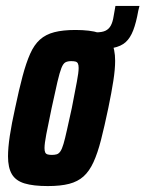

<svg xmlns="http://www.w3.org/2000/svg" viewBox="-20 -619 490 647"><path d="M238 -452 251 -510H304Q324 -510 335.5 -515.5Q347 -521 353.5 -533Q360 -545 363 -565L369 -599H450L446 -583Q439 -543 429 -517Q419 -491 403.5 -477Q388 -463 361 -457.5Q334 -452 291 -452ZM141 8Q92 8 62.5 -1Q33 -10 20 -32Q7 -54 7 -92Q7 -121 13 -161Q19 -201 31 -255Q44 -317 56 -362Q68 -407 81.5 -437.5Q95 -468 114.5 -485.5Q134 -503 163 -510.5Q192 -518 234 -518Q284 -518 313 -508.5Q342 -499 355 -476.5Q368 -454 368 -414Q368 -386 362 -347Q356 -308 345 -255Q332 -193 320.5 -148Q309 -103 295 -72.5Q281 -42 261.5 -24.5Q242 -7 213 0.5Q184 8 141 8ZM155 -97Q164 -97 171 -99Q178 -101 183.5 -109Q189 -117 194 -134Q199 -151 205.5 -180.5Q212 -210 222 -255Q233 -312 239 -343.5Q245 -375 245 -390Q245 -400 242.5 -405Q240 -410 234.5 -411.5Q229 -413 220 -413Q208 -413 200.5 -409Q193 -405 187 -390Q181 -375 173.5 -343Q166 -311 154 -255Q142 -198 136 -166.5Q130 -135 130 -120Q130 -110 132.5 -105Q135 -100 141 -98.5Q147 -97 155 -97Z"/></svg>

Font: Saira ExtraCondensed ExtraBold
Style: Italic
Weight: 800
Width: 2
Italic angle: -12°
Designer: Hector Gatti with collaboration of the Omnibus-Type team
Foundry: Omnibus-Type
Version: Version 1.101